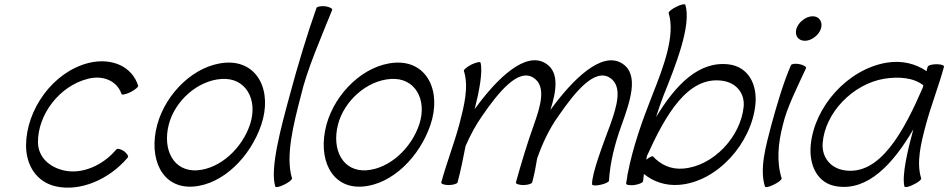

<svg xmlns="http://www.w3.org/2000/svg" viewBox="-20 -841 4371 885"><path d="M617 -445C590 -534 496 -577 389 -551C222 -509 101 -334 100 -171C100 -78 149 -2 237 18C347 43 481 -11 569 -115C574 -120 566 -133 552 -144C537 -154 521 -158 516 -152C453 -77 357 -37 276 -55C209 -70 156 -115 155 -185C154 -312 253 -445 386 -478C457 -496 520 -467 540 -408C541 -402 560 -406 581 -416C602 -427 618 -440 617 -445Z M870 19C1010 9 1135 -121 1184 -265C1237 -421 1168 -562 1020 -552C877 -542 745 -412 705 -267C663 -112 725 29 870 19ZM758 -267C786 -376 891 -470 1001 -477C1112 -485 1170 -383 1133 -269C1097 -159 997 -64 889 -56C780 -49 728 -151 758 -267Z M1439 -805C1397 -687 1351 -535 1315 -400C1276 -257 1223 -63 1249 19C1250 24 1269 21 1290 10C1311 0 1327 -13 1326 -19C1295 -122 1333 -269 1367 -400C1393 -514 1458 -664 1511 -795C1514 -801 1500 -809 1480 -812C1461 -814 1442 -811 1439 -805Z M1650 19C1790 9 1915 -121 1964 -265C2017 -421 1948 -562 1800 -552C1657 -542 1525 -412 1485 -267C1443 -112 1505 29 1650 19ZM1538 -267C1566 -376 1671 -470 1781 -477C1892 -485 1950 -383 1913 -269C1877 -159 1777 -64 1669 -56C1560 -49 1508 -151 1538 -267Z M2118 -515C2142 -440 2119 -352 2097 -267C2073 -178 2038 -89 2014 0C2012 6 2027 12 2048 12C2068 12 2087 6 2089 0C2104 -56 2115 -112 2126 -168C2147 -216 2172 -264 2204 -309C2278 -416 2369 -529 2440 -482C2499 -443 2471 -351 2442 -269C2410 -180 2383 -90 2358 0C2356 6 2372 12 2392 12C2413 12 2431 6 2433 0C2443 -37 2450 -74 2456 -111C2480 -179 2511 -247 2556 -309C2630 -416 2721 -529 2792 -482C2851 -443 2823 -351 2794 -269C2760 -177 2708 -43 2709 8C2708 14 2725 16 2747 11C2768 7 2787 -2 2787 -8C2792 -92 2814 -179 2845 -264C2884 -373 2927 -496 2850 -547C2756 -610 2620 -476 2517 -334C2545 -422 2558 -507 2498 -547C2404 -610 2270 -479 2168 -338C2189 -421 2206 -510 2195 -552C2194 -558 2176 -554 2154 -544C2133 -533 2117 -520 2118 -515Z M3062 -781C3094 -677 3038 -532 2987 -403C2940 -284 2897 -163 2874 -43V-42C2872 -38 2871 -34 2872 -31C2870 -19 2868 -7 2866 5C2865 11 2881 14 2903 12C2924 9 2942 2 2944 -5C2945 -16 2947 -27 2948 -39C2991 -4 3047 16 3111 11C3286 -3 3444 -180 3462 -360C3471 -453 3429 -532 3341 -544C3202 -562 3094 -450 3004 -301C3014 -333 3025 -365 3037 -397C3095 -541 3168 -725 3139 -819C3138 -824 3119 -821 3098 -810C3077 -800 3061 -787 3062 -781ZM2990 -120C2987 -123 2974 -117 2959 -105C2960 -111 2961 -116 2962 -122C3047 -310 3149 -490 3308 -469C3370 -461 3413 -415 3408 -351C3395 -211 3268 -75 3129 -64C3071 -59 3024 -83 2990 -120Z M3764 -709C3769 -724 3767 -739 3760 -749C3753 -760 3741 -766 3726 -766C3711 -766 3695 -760 3681 -749C3667 -739 3656 -724 3651 -709C3647 -694 3648 -680 3655 -670C3662 -659 3675 -653 3690 -653C3705 -653 3721 -659 3735 -670C3749 -680 3759 -694 3764 -709ZM3626 -541C3591 -461 3561 -358 3536 -267C3510 -168 3480 -63 3506 19C3507 24 3526 21 3547 10C3568 0 3584 -13 3583 -19C3559 -94 3566 -180 3589 -267C3606 -342 3655 -440 3695 -526C3698 -532 3686 -541 3667 -545C3648 -549 3630 -547 3626 -541Z M4226 -19C4203 -93 4225 -181 4248 -267C4272 -356 4307 -444 4331 -533C4333 -540 4318 -545 4297 -545C4276 -545 4258 -540 4256 -533C4254 -527 4252 -520 4251 -513C4201 -547 4138 -564 4066 -552C3886 -521 3734 -349 3717 -173C3708 -79 3748 5 3837 18C3980 40 4096 -84 4190 -245C4164 -150 4136 -32 4149 19C4151 24 4169 21 4190 10C4212 0 4228 -13 4226 -19ZM3872 -56C3808 -66 3767 -116 3772 -182C3783 -321 3910 -453 4055 -478C4124 -489 4191 -483 4236 -448C4235 -444 4234 -440 4233 -436C4147 -238 4037 -30 3872 -56Z"/></svg>

Font: Nupuram Light Oblique
Style: Regular
Weight: 300
Designer: Santhosh Thottingal (santhosh.thottingal@gmail.com)
Foundry: SMC
Version: Version 1.000